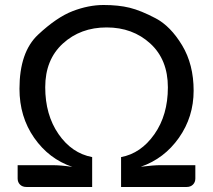

<svg xmlns="http://www.w3.org/2000/svg" viewBox="-20 -745 849 765"><path d="M620.1 -86.9H758.3V-33.7Q758.3 -19 748.8 -9.5Q739.3 0 723.6 0H462.4V-119.1Q541.5 -133.8 595.2 -210.2Q648.9 -286.6 648.9 -397Q648.9 -507.3 578.9 -571.5Q508.8 -635.7 404.8 -635.7Q300.8 -635.7 230.5 -571.5Q160.2 -507.3 160.2 -397.5Q160.2 -287.6 213.1 -210.9Q266.1 -134.3 347.2 -119.1V0H85.4Q69.3 0 59.8 -9.5Q50.3 -19 50.3 -33.7V-86.9H189Q222.7 -86.9 268.1 -80.1Q174.8 -111.8 116.2 -195.8Q57.6 -279.8 57.6 -391.1Q57.6 -537.6 131.8 -606.9Q206.1 -676.3 269.5 -700.7Q333 -725.1 392.6 -725.1Q452.1 -725.1 496.8 -714.1Q541.5 -703.1 600.6 -671.9Q659.7 -640.6 705.6 -564.5Q751.5 -488.3 751.5 -383.8Q751.5 -279.3 692.9 -196Q634.3 -112.8 541 -80.6Q591.8 -86.9 620.1 -86.9Z"/></svg>

Font: Lato-Medium
Style: Regular
Weight: 500
Designer: Lukasz Dziedzic
Foundry: tyPoland Lukasz Dziedzic
Version: Version 2.006; 2014-01-15